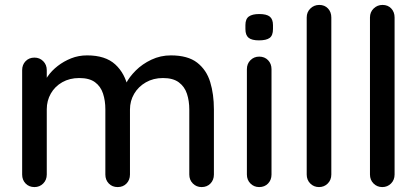

<svg xmlns="http://www.w3.org/2000/svg" viewBox="-20 -760 1702 780"><path d="M334 -535Q408 -535 448 -498.5Q488 -462 501 -400L485 -405L492 -421Q505 -447 531.5 -473.5Q558 -500 595 -517.5Q632 -535 674 -535Q743 -535 781 -505.5Q819 -476 834 -426.5Q849 -377 849 -316V-51Q849 -29 835 -14.5Q821 0 799 0Q778 0 763.5 -14.5Q749 -29 749 -51V-315Q749 -350 739.5 -379Q730 -408 706.5 -425.5Q683 -443 642 -443Q603 -443 572.5 -425.5Q542 -408 525 -379Q508 -350 508 -315V-51Q508 -29 494 -14.5Q480 0 458 0Q436 0 422 -14.5Q408 -29 408 -51V-316Q408 -351 398.5 -380Q389 -409 366 -426Q343 -443 302 -443Q263 -443 233 -426Q203 -409 186.5 -380Q170 -351 170 -316V-51Q170 -29 155.5 -14.5Q141 0 120 0Q98 0 84 -14.5Q70 -29 70 -51V-475Q70 -497 84 -511.5Q98 -526 120 -526Q141 -526 155.5 -511.5Q170 -497 170 -475V-416L151 -405Q158 -427 174 -450Q190 -473 214.5 -492Q239 -511 269 -523Q299 -535 334 -535Z M1083 -51Q1083 -29 1069 -14.5Q1055 0 1033 0Q1012 0 997.5 -14.5Q983 -29 983 -51V-479Q983 -501 997.5 -515.5Q1012 -530 1033 -530Q1055 -530 1069 -515.5Q1083 -501 1083 -479ZM1032 -596Q1003 -596 990 -606.5Q977 -617 977 -642V-658Q977 -683 991 -693Q1005 -703 1033 -703Q1063 -703 1076 -692.5Q1089 -682 1089 -658V-642Q1089 -616 1075.5 -606Q1062 -596 1032 -596Z M1326 -51Q1326 -29 1311.5 -14.5Q1297 0 1276 0Q1255 0 1240.5 -14.5Q1226 -29 1226 -51V-689Q1226 -711 1241 -725.5Q1256 -740 1277 -740Q1299 -740 1312.5 -725.5Q1326 -711 1326 -689Z M1583 -51Q1583 -29 1568.5 -14.5Q1554 0 1533 0Q1512 0 1497.5 -14.5Q1483 -29 1483 -51V-689Q1483 -711 1498 -725.5Q1513 -740 1534 -740Q1556 -740 1569.5 -725.5Q1583 -711 1583 -689Z"/></svg>

Font: Quicksand Light SemiBold
Style: Regular
Weight: 600
Version: Version 3.004